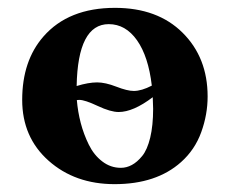

<svg xmlns="http://www.w3.org/2000/svg" viewBox="-20 -464 591 494"><path d="M37.1 -207Q37.1 -307.6 91.8 -370.1Q156.2 -443.8 275.9 -443.8Q385.3 -443.8 449.7 -379.9Q514.2 -315.9 514.2 -215.8Q514.2 -169.4 497.8 -124Q481.4 -78.6 445.8 -46.9Q382.3 9.8 274.9 9.8Q172.9 9.8 105 -50.5Q37.1 -110.8 37.1 -207ZM373 -213.9Q322.8 -175.8 285.2 -175.8Q264.6 -175.8 231.4 -191.4Q198.2 -207 184.1 -207Q180.2 -207 177.7 -206.5Q180.2 -176.8 187.7 -147.7Q195.3 -118.7 208.5 -91.8Q221.7 -64.9 243.2 -48.6Q264.6 -32.2 291 -32.2Q305.7 -32.2 319.3 -39.6Q333 -46.9 345.9 -62.7Q358.9 -78.6 366.5 -109.9Q374 -141.1 374 -184.1Q374 -194.3 373 -213.9ZM370.6 -243.7Q361.8 -318.8 332.5 -360.4Q303.2 -401.9 259.8 -401.9Q180.2 -401.9 177.2 -242.7Q207.5 -252 230 -252Q251 -252 279.3 -241Q307.6 -230 324.2 -230Q344.2 -230 370.6 -243.7Z"/></svg>

Font: Linux Libertine G
Style: Bold
Weight: 700
Designer: Philipp H. Poll
Foundry: Philipp H. Poll
Version: Version 5.0.3